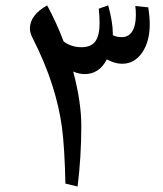

<svg xmlns="http://www.w3.org/2000/svg" viewBox="-20 -678 602 708"><path d="M90.3 -572.8Q90.3 -622.1 153.8 -658.2Q186.5 -598.6 214.8 -524.9Q243.2 -503.9 280.8 -503.9Q315.4 -503.9 331.3 -525.1Q347.2 -546.4 347.2 -592.8Q347.2 -614.7 344.2 -646L378.9 -658.2Q396 -596.2 396 -555.2V-547.9Q411.6 -541 429.2 -541Q454.1 -541 467.5 -562.3Q481 -583.5 481 -623Q481 -641.1 479 -655.8L526.9 -650.9Q532.2 -614.3 532.2 -588.9Q532.2 -524.4 503.9 -483.6Q475.6 -442.9 430.2 -442.9Q403.3 -442.9 374 -459Q346.2 -404.8 292 -404.8Q272.5 -404.8 250 -414.1Q279.8 -301.3 279.8 -214.8Q279.8 -99.6 266.1 9.8L221.2 -1Q218.3 -134.8 208.3 -209.5Q198.2 -284.2 172.4 -365.2Q146.5 -446.3 100.1 -538.1Q90.3 -556.6 90.3 -572.8Z"/></svg>

Font: Droid Arabic Naskh
Style: Regular
Weight: 400
Designer: Pascal Zoghbi
Foundry: Ascender Corporation
Version: Version 1.00